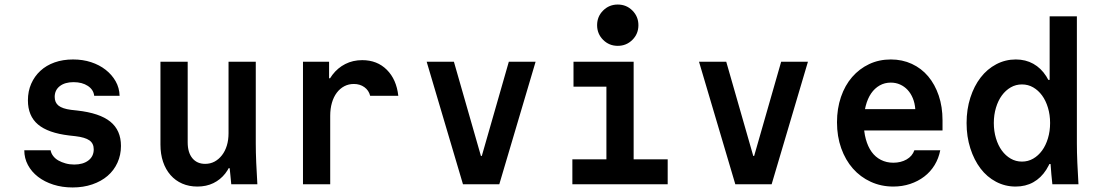

<svg xmlns="http://www.w3.org/2000/svg" viewBox="-20 -812 4840 846"><path d="M87 -150Q87 -115 103 -85Q119 -55 147.5 -33Q176 -11 215 1.5Q254 14 300 14Q347 14 386.5 0.5Q426 -13 454 -37Q482 -61 497.5 -95Q513 -129 513 -169Q513 -238 466 -276Q419 -314 320 -325L293 -328Q255 -333 238 -346.5Q221 -360 221 -385Q221 -415 243.5 -432.5Q266 -450 304 -450Q342 -450 367 -433.5Q392 -417 395 -390H507Q506 -425 489.5 -454Q473 -483 445.5 -504.5Q418 -526 381.5 -538Q345 -550 302 -550Q257 -550 220.5 -537Q184 -524 158 -500Q132 -476 117.5 -443Q103 -410 103 -370Q103 -301 147.5 -263.5Q192 -226 285 -215L312 -212Q355 -207 374 -193.5Q393 -180 393 -154Q393 -123 369.5 -105Q346 -87 307 -87Q287 -87 269 -92Q251 -97 237 -105Q223 -113 214 -125Q205 -137 203 -150Z M1107 -180V-540H987V-225Q987 -195 979.5 -170.5Q972 -146 958 -128Q944 -110 925.5 -100Q907 -90 884 -90Q848 -90 827.5 -115Q807 -140 807 -185V-540H687V-175Q687 -133 698.5 -99Q710 -65 731.5 -40.5Q753 -16 783 -3Q813 10 850 10Q889 10 920 -5Q951 -20 972.5 -47.5Q994 -75 1005.5 -115Q1017 -155 1017 -205L962 -71H992Q994 -54 995.5 -36.5Q997 -19 999 0H1114Q1111 -48 1109 -95Q1107 -142 1107 -180Z M1435 0V-302Q1435 -333 1442.5 -359Q1450 -385 1464 -403.5Q1478 -422 1497 -432Q1516 -442 1539 -442Q1566 -442 1585.5 -428Q1605 -414 1611 -390H1735Q1727 -462 1684.5 -504.5Q1642 -547 1576 -547Q1535 -547 1501.5 -530Q1468 -513 1444.5 -482Q1421 -451 1408 -407.5Q1395 -364 1395 -311L1438 -467H1430V-540H1315V0Z M2020 0H2180L2340 -540H2222L2103 -125H2099L1980 -540H1860Z M2502 0H2922V-110H2772V-540H2507V-430H2652V-110H2502ZM2611 -701.1Q2611 -663 2637.4 -636.5Q2663.8 -610 2701.9 -610Q2740 -610 2766.5 -636.4Q2793 -662.8 2793 -700.9Q2793 -739 2766.6 -765.5Q2740.2 -792 2702.1 -792Q2664 -792 2637.5 -765.6Q2611 -739.2 2611 -701.1Z M3220 0H3380L3540 -540H3422L3303 -125H3299L3180 -540H3060Z M3728 -237H4133V-282Q4133 -341.6 4116.3 -390.9Q4099.6 -440.1 4069.8 -475.6Q4040 -511 3997.8 -530.5Q3955.6 -550 3905.4 -550Q3853 -550 3809.7 -529.5Q3766.4 -509 3734.7 -472.5Q3703 -436 3685.5 -384.8Q3668 -333.5 3668 -273.3Q3668 -211 3686.6 -158.8Q3705.2 -106.6 3738.1 -69.3Q3771 -32 3816.7 -11Q3862.4 10 3916 10Q3955.6 10 3990.3 -1.5Q4025 -13 4052.5 -34Q4080 -55 4098 -84.5Q4116 -114 4123 -150H4009Q4000 -124 3974.8 -109.5Q3949.6 -95 3916 -95Q3886.2 -95 3861.6 -107.5Q3837 -120 3820.5 -143Q3804 -166 3795 -199Q3786 -232 3786 -272.7Q3786 -312.6 3794.5 -345.3Q3803 -378 3818.5 -400.5Q3834 -423 3856 -435.5Q3878 -448 3905 -448Q3927.5 -448 3946.2 -439.5Q3965 -431 3979 -416Q3993 -401 4002 -379.5Q4011 -358 4013 -331H3728Z M4455 10Q4499 10 4533 -9Q4567 -28 4590 -64Q4613 -100 4625.5 -152Q4638 -204 4638 -270Q4638 -336 4625.5 -388Q4613 -440 4590 -476Q4567 -512 4533 -531Q4499 -550 4456 -550Q4410 -550 4370 -529Q4330 -508 4301 -470.5Q4272 -433 4255.5 -381.5Q4239 -330 4239 -270Q4239 -210 4255.5 -158.5Q4272 -107 4300.5 -69.5Q4329 -32 4369 -11Q4409 10 4455 10ZM4483 -100Q4456 -100 4433.5 -113Q4411 -126 4394.5 -148.5Q4378 -171 4368.5 -202.5Q4359 -234 4359 -270Q4359 -306 4368.5 -337.5Q4378 -369 4394.5 -391.5Q4411 -414 4433.5 -427Q4456 -440 4483 -440Q4510 -440 4532.5 -427Q4555 -414 4571.5 -391.5Q4588 -369 4597.5 -337.5Q4607 -306 4607 -270Q4607 -234 4597.5 -202.5Q4588 -171 4571.5 -148.5Q4555 -126 4532.5 -113Q4510 -100 4483 -100ZM4617 0H4732Q4729 -48 4727 -95Q4725 -142 4725 -180V-740H4605V-460H4597L4624 -250L4607 -170Q4607 -122 4609.5 -83.5Q4612 -45 4617 0ZM4595 -89H4605H4609H4619L4607 -101Z"/></svg>

Font: CommitMonoV142 ExtLt
Style: Regular
Weight: 200
Monospace: yes
Designer: Eigil Nikolajsen
Foundry: Eigil Nikolajsen
Version: Version 1.142